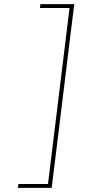

<svg xmlns="http://www.w3.org/2000/svg" viewBox="-20 -767 433 936"><path d="M177 -747H342L232 149H67L70 130H214L319 -728H175Z"/></svg>

Font: Josefin Sans Thin Thin
Style: Italic
Weight: 250
Italic angle: -7°
Version: Version 2.000